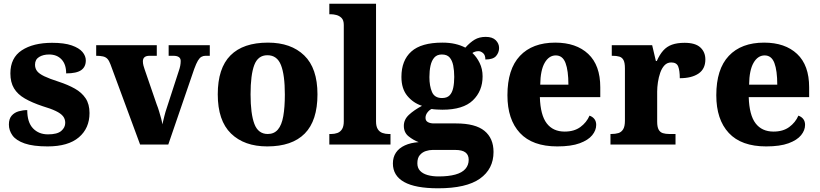

<svg xmlns="http://www.w3.org/2000/svg" viewBox="-20 -780 4426 1036"><path d="M237 10Q159 10 113 -6Q67 -22 47.5 -49Q28 -76 28 -108Q28 -139 43 -156Q58 -173 81 -179.5Q104 -186 127 -186Q127 -120 158 -87.5Q189 -55 239 -55Q289 -55 310.5 -73.5Q332 -92 332 -117Q332 -138 320 -153Q308 -168 281 -181Q254 -194 210 -207Q153 -226 114 -248.5Q75 -271 55.5 -303.5Q36 -336 36 -384Q36 -468 97.5 -508.5Q159 -549 261 -549Q327 -549 367 -535Q407 -521 425 -499.5Q443 -478 443 -454Q443 -419 418 -401.5Q393 -384 337 -384Q337 -433 312 -459.5Q287 -486 245 -486Q213 -486 191 -472.5Q169 -459 169 -431Q169 -411 180 -396.5Q191 -382 219 -368.5Q247 -355 297 -339Q346 -323 383.5 -302Q421 -281 442 -249.5Q463 -218 463 -170Q463 -88 405.5 -39Q348 10 237 10Z M576 -433Q569 -452 560 -462Q551 -472 536 -475.5Q521 -479 499 -479V-536H826V-479H787Q769 -479 760 -471.5Q751 -464 751 -449Q751 -438 754 -426.5Q757 -415 760 -407L825 -218Q833 -198 838.5 -179Q844 -160 849 -142.5Q854 -125 856 -109Q861 -130 867 -154Q873 -178 879 -195L945 -398Q950 -412 952.5 -425Q955 -438 955 -451Q955 -465 945 -472Q935 -479 915 -479H890V-536H1112V-479H1089Q1077 -479 1067 -473.5Q1057 -468 1048 -453Q1039 -438 1028 -408L888 0H736Z M1422 10Q1298 10 1226.5 -59.5Q1155 -129 1155 -271Q1155 -412 1223.5 -481Q1292 -550 1426 -550Q1550 -550 1621.5 -481Q1693 -412 1693 -271Q1693 -129 1624.5 -59.5Q1556 10 1422 10ZM1425 -57Q1459 -57 1479.5 -81Q1500 -105 1508.5 -153Q1517 -201 1517 -270Q1517 -376 1496 -429Q1475 -482 1423 -482Q1372 -482 1352 -429Q1332 -376 1332 -271Q1332 -166 1352.5 -111.5Q1373 -57 1425 -57Z M1757 0V-57H1768Q1785 -57 1800.5 -62.5Q1816 -68 1825.5 -83Q1835 -98 1835 -125V-645Q1835 -671 1823 -683Q1811 -695 1795 -699Q1779 -703 1768 -703H1757V-760H2009V-125Q2009 -98 2018.5 -83Q2028 -68 2044 -62.5Q2060 -57 2076 -57H2087V0Z M2344 236Q2221 236 2160.5 202Q2100 168 2100 102Q2100 68 2116.5 43.5Q2133 19 2164.5 4.5Q2196 -10 2239 -13Q2210 -24 2184.5 -44.5Q2159 -65 2159 -101Q2159 -135 2186.5 -160.5Q2214 -186 2257 -209Q2210 -224 2178 -262.5Q2146 -301 2146 -365Q2146 -454 2199.5 -502Q2253 -550 2367 -550Q2405 -550 2435.5 -543Q2466 -536 2491 -523Q2516 -551 2541 -566Q2566 -581 2601 -581Q2637 -581 2655 -563Q2673 -545 2673 -521Q2673 -497 2657 -478Q2641 -459 2599 -459Q2599 -483 2586.5 -493.5Q2574 -504 2562 -504Q2552 -504 2543 -501Q2534 -498 2529 -494Q2552 -473 2568 -440.5Q2584 -408 2584 -368Q2584 -289 2531.5 -238.5Q2479 -188 2367 -188Q2357 -188 2337.5 -189Q2318 -190 2309 -192Q2297 -187 2286.5 -173.5Q2276 -160 2276 -144Q2276 -128 2289 -121Q2302 -114 2321 -114H2441Q2545 -114 2594 -74Q2643 -34 2643 40Q2643 132 2569.5 184Q2496 236 2344 236ZM2346 172Q2400 172 2436.5 162Q2473 152 2491 131.5Q2509 111 2509 82Q2509 56 2491.5 42.5Q2474 29 2436 29H2314Q2297 29 2278 35Q2259 41 2245.5 56.5Q2232 72 2232 101Q2232 126 2246.5 141.5Q2261 157 2287 164.5Q2313 172 2346 172ZM2365 -251Q2392 -251 2406 -265.5Q2420 -280 2425.5 -306Q2431 -332 2431 -365Q2431 -399 2425.5 -426.5Q2420 -454 2406 -470Q2392 -486 2364 -486Q2338 -486 2323.5 -469.5Q2309 -453 2303 -425.5Q2297 -398 2297 -364Q2297 -316 2311 -283.5Q2325 -251 2365 -251Z M2987 10Q2853 10 2785.5 -62.5Q2718 -135 2718 -266Q2718 -407 2785.5 -478.5Q2853 -550 2976 -550Q3089 -550 3154 -489Q3219 -428 3219 -309V-256H2893Q2896 -159 2930 -114.5Q2964 -70 3027 -70Q3078 -70 3111.5 -94.5Q3145 -119 3161 -156Q3178 -150 3187.5 -137.5Q3197 -125 3197 -106Q3197 -77 3175.5 -50.5Q3154 -24 3108 -7Q3062 10 2987 10ZM3047 -323Q3047 -399 3031.5 -440Q3016 -481 2979 -481Q2942 -481 2919 -441Q2896 -401 2895 -323Z M3274 0V-57H3278Q3301 -57 3317 -62Q3333 -67 3342.5 -82.5Q3352 -98 3352 -129V-411Q3352 -441 3344.5 -455.5Q3337 -470 3322 -474.5Q3307 -479 3285 -479H3281V-536H3499L3519 -451H3524Q3539 -485 3558.5 -507Q3578 -529 3606 -539Q3634 -549 3674 -549Q3732 -549 3759 -524Q3786 -499 3786 -459Q3786 -408 3749 -383Q3712 -358 3648 -358Q3648 -399 3639.5 -421Q3631 -443 3602 -443Q3580 -443 3565.5 -427.5Q3551 -412 3542.5 -387.5Q3534 -363 3530 -336Q3526 -309 3526 -286V-124Q3526 -95 3534 -80.5Q3542 -66 3557 -61.5Q3572 -57 3591 -57H3625V0Z M4114 10Q3980 10 3912.5 -62.5Q3845 -135 3845 -266Q3845 -407 3912.5 -478.5Q3980 -550 4103 -550Q4216 -550 4281 -489Q4346 -428 4346 -309V-256H4020Q4023 -159 4057 -114.5Q4091 -70 4154 -70Q4205 -70 4238.5 -94.5Q4272 -119 4288 -156Q4305 -150 4314.5 -137.5Q4324 -125 4324 -106Q4324 -77 4302.5 -50.5Q4281 -24 4235 -7Q4189 10 4114 10ZM4174 -323Q4174 -399 4158.5 -440Q4143 -481 4106 -481Q4069 -481 4046 -441Q4023 -401 4022 -323Z"/></svg>

Font: Noto Serif Tibetan ExtraBold
Style: Regular
Weight: 800
Version: Version 2.103